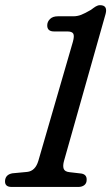

<svg xmlns="http://www.w3.org/2000/svg" viewBox="-36 -740 440 760"><path d="M178 -615.5Q150 -615.5 151 -641Q151.5 -654.5 162.2 -665Q173 -675.5 193 -675.5H254Q270 -675.5 285 -681.2Q300 -687 324 -701Q335 -709.5 343.2 -714.5Q351.5 -719.5 360 -719.5Q391 -719.5 382 -685L217.5 -103.5Q212 -84 216 -72.2Q220 -60.5 239 -58.5L286.5 -53Q308 -49 307 -28Q307 -14.5 297.8 -7.2Q288.5 0 274 0H10Q-18 0 -16 -25Q-14 -49 13 -54L71.5 -59.5Q104 -63 116 -104L252.5 -574.5Q259 -598 254 -606.8Q249 -615.5 230.5 -615.5Z"/></svg>

Font: Fraunces 144pt SuperSoft
Style: Italic
Weight: 400
Italic angle: -16°
Version: Version 1.000;[b76b70a41]